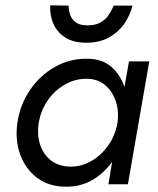

<svg xmlns="http://www.w3.org/2000/svg" viewBox="-20 -690 593 719"><path d="M168 -670 237 -669Q237 -653 242.5 -635.5Q248 -618 263.5 -606.5Q279 -595 308 -595Q338 -595 357.5 -606.5Q377 -618 388 -635.5Q399 -653 406 -669H476Q467 -632 445 -600.5Q423 -569 387.5 -549.5Q352 -530 303 -530Q255 -530 224.5 -549.5Q194 -569 180 -601Q166 -633 168 -670ZM45 -230Q55 -298 92 -352.5Q129 -407 185 -439Q241 -471 306 -470Q362 -470 396.5 -440Q431 -410 446 -364L463 -460H539L459 0H386L400 -84Q369 -41 326 -16Q283 9 230 9Q165 10 120.5 -23Q76 -56 56 -110.5Q36 -165 45 -230ZM125 -230Q118 -185 130.5 -147.5Q143 -110 172.5 -88Q202 -66 246 -66Q286 -66 323 -87.5Q360 -109 386 -146.5Q412 -184 420 -230Q426 -274 413.5 -311Q401 -348 374 -371Q347 -394 308 -395Q263 -396 224 -374Q185 -352 159 -314.5Q133 -277 125 -230Z"/></svg>

Font: Jost*
Style: Italic
Weight: 400
Italic angle: -10°
Version: Version 3.7